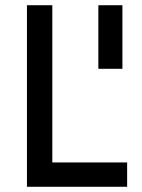

<svg xmlns="http://www.w3.org/2000/svg" viewBox="-20 -714 544 734"><path d="M466 0H83V-694H180V-93H466ZM448 -694V-451H356V-694Z"/></svg>

Font: TitilliumText22L Lt
Style: Medium
Weight: 500
Designer: Campivisivi
Foundry: Campivisivi
Version: 1.000